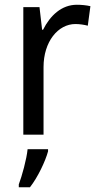

<svg xmlns="http://www.w3.org/2000/svg" viewBox="-20 -566 413 807"><path d="M303 -546C239 -546 191 -501 161 -441H157L146 -536H78V0H163V-284C163 -391 224 -465 297 -465C314 -465 334 -462 349 -458L360 -540C343 -544 322 -546 303 -546ZM182 70V61H96C92 103 72 175 59 209V221H106C139 179 171 111 182 70Z"/></svg>

Font: Noto Sans Bengali UI SemiCondensed
Style: Regular
Weight: 400
Width: 4
Designer: Jelle Bosma - Monotype Design Team
Foundry: Monotype Imaging Inc.
Version: Version 2.003